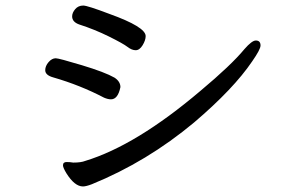

<svg xmlns="http://www.w3.org/2000/svg" viewBox="-20 -686 1040 692"><path d="M380 -328Q405 -328 414 -372Q414 -392 393 -406Q358 -426 275 -451Q192 -476 181 -476Q167 -476 155 -462Q143 -448 143 -433Q143 -415 172 -407Q269 -379 355 -334Q369 -328 380 -328ZM279 -14Q290 -14 311 -22Q510 -103 680 -245Q822 -366 889 -465Q919 -508 919 -522Q919 -540 902 -540Q888 -540 861 -509Q813 -451 703 -359Q471 -162 287 -106Q272 -100 244 -100Q232 -102 220 -102Q207 -102 207 -90Q207 -82 219 -62Q249 -14 279 -14ZM265 -598Q321 -580 372.5 -554.5Q424 -529 439.5 -517Q455 -505 469 -505Q483 -505 494 -523Q505 -541 505 -556Q505 -589 374 -636Q295 -666 280 -666Q262 -666 251 -653Q240 -640 240 -627Q240 -607 265 -598Z"/></svg>

Font: LXGW WenKai Mono TC
Style: Bold
Weight: 700
Designer: LXGW / Fontworks Inc.
Foundry: LXGW / Fontworks Inc.
Version: Version 1.330